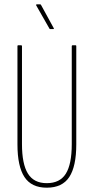

<svg xmlns="http://www.w3.org/2000/svg" viewBox="-20 -865 435 891"><path d="M197 6Q126 6 93.5 -43.5Q61 -93 61 -195V-651Q61 -655 64 -655H78Q82 -655 82 -651V-196Q82 -104 109.5 -59.5Q137 -15 197 -15Q258 -15 285.5 -59Q313 -103 313 -196V-651Q313 -655 317 -655H331Q334 -655 334 -651V-195Q334 -93 301.5 -43.5Q269 6 197 6ZM213 -730Q210 -730 209 -733L148 -840Q147 -842 148 -843.5Q149 -845 150 -845H166Q168 -845 169 -844Q170 -843 171 -841L229 -735Q231 -733 230 -731.5Q229 -730 227 -730Z"/></svg>

Font: Sofia Sans Extra Condensed Thin
Style: Regular
Weight: 250
Version: Version 4.100